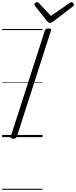

<svg xmlns="http://www.w3.org/2000/svg" viewBox="-20 -1262 700 1767"><path d="M102 14Q88 14 81.5 9.5Q75 5 79 -6L393 -981Q397 -991 404 -995.5Q411 -1000 426 -1000Q441 -1000 447 -995.5Q453 -991 449 -980L135 -5Q131 5 124 9.5Q117 14 102 14ZM638 -1242Q646 -1242 653 -1234.5Q660 -1227 660 -1220Q660 -1214 658 -1210.5Q656 -1207 651 -1203L470 -1064Q460 -1057 453.5 -1054Q447 -1051 439 -1051Q432 -1051 426.5 -1054.5Q421 -1058 415 -1065L303 -1206Q300 -1210 298.5 -1214Q297 -1218 297 -1222Q297 -1231 306 -1236.5Q315 -1242 322 -1242Q329 -1242 332.5 -1239Q336 -1236 340 -1231L449 -1116L616 -1231Q624 -1236 628 -1239Q632 -1242 638 -1242ZM0 475H371V485H0ZM0 -20H371V0H0ZM0 -505H371V-500H0ZM0 -995H371V-985H0Z"/></svg>

Font: Playwrite CZ Guides
Style: Regular
Weight: 400
Designer: Veronika Burian, José Scaglione
Foundry: TypeTogether
Version: Version 1.003